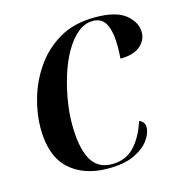

<svg xmlns="http://www.w3.org/2000/svg" viewBox="-88 -625 670 714"><g transform="rotate(-15 247.0 -268.0)"><path d="M243 10Q149 10 93.5 -41.5Q38 -93 38 -200Q38 -254 55 -313.5Q72 -373 108.5 -426Q145 -479 202 -512.5Q259 -546 340 -546Q421 -546 457.5 -516Q494 -486 494 -447Q494 -417 468.5 -395Q443 -373 392 -373Q393 -383 393.5 -394.5Q394 -406 394 -418Q394 -475 379 -505Q364 -535 329 -535Q297 -535 270 -512.5Q243 -490 221.5 -452.5Q200 -415 185.5 -369Q171 -323 163 -275Q155 -227 155 -185Q155 -95 180 -48.5Q205 -2 261 -2Q314 -2 347 -37Q380 -72 399 -131Q420 -123 420 -102Q420 -79 401.5 -53Q383 -27 344.5 -8.5Q306 10 243 10Z"/></g></svg>

Font: Noto Serif Display Medium
Style: Italic
Weight: 500
Italic angle: -12°
Designer: Monotype Design Team
Foundry: Monotype Imaging Inc.
Version: Version 2.009